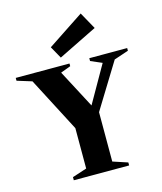

<svg xmlns="http://www.w3.org/2000/svg" viewBox="-142 -1079 994 1180"><g transform="rotate(-15 355.0 -489.5)"><path d="M179 0V-20L271 -50V-307L91 -653L-3 -682V-700H339V-683L275 -659L403 -416L537 -651L465 -682V-700H706V-683L614 -652L437 -364V-50L531 -19V0ZM297 -749 254 -826 485 -979 545 -871Z"/></g></svg>

Font: Wittgenstein Extrabold
Style: Regular
Weight: 800
Designer: Jörg Drees
Foundry: Jörg Drees
Version: Version 1.303; ttfautohint (v1.8.4.7-5d5b)